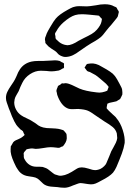

<svg xmlns="http://www.w3.org/2000/svg" viewBox="-20 -823 630 904"><path d="M542 -70Q536 -54 528.5 -37.5Q521 -21 512 -10Q496 8 456 28Q454 29 442 35.5Q430 42 420 44Q416 45 408 45Q400 45 370 40L359 39Q353 39 343 43Q337 45 332.5 47Q328 49 324 50Q300 61 284 61Q273 61 265 60Q257 59 251 58Q244 57 231 56.5Q218 56 207.5 53.5Q197 51 189 46Q185 44 173 32Q163 22 157 18Q148 12 134.5 10Q121 8 115 7Q91 4 76 -10Q70 -15 64 -24.5Q58 -34 56 -37Q52 -44 46 -58Q37 -78 33 -93Q29 -108 30 -123Q31 -126 30.5 -129Q30 -132 31 -134Q32 -136 37 -144Q41 -152 42 -153Q47 -159 54.5 -162.5Q62 -166 65 -167Q79 -173 85 -178Q86 -179 90.5 -182.5Q95 -186 96 -188L92 -195Q89 -203 88 -205Q83 -210 77 -213Q60 -230 57 -235Q49 -246 36 -276Q34 -283 28 -297Q21 -313 17 -326Q16 -329 12 -340Q8 -351 8 -362Q8 -377 14.5 -390.5Q21 -404 30 -417Q39 -430 44 -438Q50 -447 58 -465Q65 -484 74 -497Q93 -525 128 -533Q142 -536 159 -536Q176 -536 181 -536Q191 -536 201 -537Q211 -538 222 -538L239 -539Q250 -539 261 -536Q263 -535 271 -530Q272 -530 276 -528Q280 -526 281 -524Q282 -523 281.5 -520Q281 -517 281 -516Q281 -514 281.5 -509.5Q282 -505 281 -504Q280 -502 278 -501Q276 -500 274 -500Q266 -494 257 -491Q235 -487 223 -487Q214 -487 198 -489L172 -490Q146 -490 121.5 -474Q97 -458 85 -433Q81 -426 76 -414Q71 -402 68 -394Q65 -388 58 -376.5Q51 -365 49 -356Q47 -346 47 -341Q47 -323 56 -306.5Q65 -290 80 -280Q88 -274 106 -266Q127 -256 129 -254L148 -242Q161 -231 171 -227Q182 -222 200 -220Q207 -219 222 -219Q226 -219 240.5 -218Q255 -217 265 -214Q276 -211 278 -210Q281 -208 289 -198Q292 -195 292 -194Q294 -191 294 -181Q297 -162 283 -143L277 -135Q276 -134 273 -133Q270 -132 269 -132Q267 -131 263.5 -129Q260 -127 257 -127H253Q248 -127 245 -128Q229 -130 218 -130Q206 -130 184 -126Q160 -122 148 -122Q130 -125 126 -124Q122 -124 114 -122Q112 -121 109.5 -121Q107 -121 105 -120L102 -116Q100 -114 96.5 -110Q93 -106 92 -103Q91 -101 91.5 -97.5Q92 -94 92 -92V-84Q92 -78 97 -71Q105 -56 119 -47Q133 -38 151 -38H166Q176 -38 181 -37Q184 -36 195 -32Q204 -29 219 -16Q231 -6 238 -2Q254 3 258 4Q283 7 318 -14Q333 -24 343 -29.5Q353 -35 365 -35Q377 -35 397 -29Q416 -22 429 -22Q434 -22 442 -24Q452 -26 461.5 -33Q471 -40 477 -48Q480 -52 481 -55Q482 -58 483 -60L494 -86Q502 -106 504 -111Q510 -123 514 -129Q520 -139 525.5 -151Q531 -163 532 -173L531 -184Q531 -191 530 -195Q525 -213 510.5 -225Q496 -237 472 -251L432 -278Q406 -297 393 -302Q379 -308 348 -310L321 -309Q309 -309 303 -311Q274 -320 255 -362Q248 -377 247 -389Q247 -390 246 -392.5Q245 -395 246 -397Q246 -400 248 -405Q250 -410 251 -412L253 -418Q255 -420 265 -425Q266 -428 271 -430Q272 -431 275 -430.5Q278 -430 279 -430Q289 -432 293 -431Q296 -431 300.5 -429.5Q305 -428 308 -427Q317 -424 333 -416Q340 -412 354 -406Q382 -394 435 -388L448 -387Q460 -387 475 -392Q476 -393 480 -394Q484 -395 485 -396Q486 -398 486.5 -400Q487 -402 488 -404Q488 -406 490 -409.5Q492 -413 491 -415Q491 -416 486 -421Q480 -429 472 -435L451 -453Q437 -465 429 -470Q415 -478 403 -484Q394 -486 390 -489Q390 -489 381 -501Q378 -504 378 -505Q378 -506 381 -509Q382 -511 385 -516Q388 -521 391 -522Q393 -523 397.5 -523Q402 -523 405 -524Q431 -527 459 -509Q465 -506 482 -496Q499 -486 511 -476Q522 -466 531 -450Q540 -434 542 -430Q544 -425 549 -416.5Q554 -408 555 -401Q557 -387 556 -378Q555 -375 553 -371.5Q551 -368 550 -365Q548 -362 547 -360Q546 -358 546 -357L528 -346Q522 -344 512.5 -342.5Q503 -341 496 -339Q495 -338 491 -337Q487 -336 486 -335Q485 -334 484.5 -329Q484 -324 483 -322L482 -314Q483 -311 487 -307.5Q491 -304 492 -302L510 -285Q513 -282 519 -277Q525 -272 528 -267Q547 -245 558 -210.5Q569 -176 567 -150Q563 -125 553.5 -99.5Q544 -74 542 -70ZM453 -647Q443 -639 429 -630.5Q415 -622 409 -619Q392 -609 355 -583Q338 -570 323 -563Q308 -556 292 -555H285Q280 -555 272 -558Q264 -561 260 -564Q256 -566 250.5 -572.5Q245 -579 242 -581Q235 -586 221.5 -594.5Q208 -603 201 -612L194 -620Q193 -622 193.5 -624Q194 -626 193 -628Q193 -630 192 -634.5Q191 -639 192 -641Q192 -646 196 -654Q199 -665 206 -677.5Q213 -690 216 -695Q234 -726 243 -736Q259 -755 299 -777Q301 -778 312 -784Q323 -790 334 -792Q341 -794 354 -794L389 -793Q399 -793 431 -798Q454 -803 473 -803Q501 -803 517 -793Q526 -790 529 -787L534 -777Q535 -776 537 -773Q539 -770 539 -768Q540 -767 539 -764Q538 -761 538 -760Q537 -758 536.5 -753.5Q536 -749 535 -747Q535 -745 529 -737Q528 -735 503 -705Q496 -698 480 -678Q464 -656 453 -647ZM400 -754Q378 -756 366 -756Q347 -756 334 -752Q310 -745 278 -717Q257 -698 246 -677Q245 -675 242.5 -671.5Q240 -668 239 -664Q239 -659 241 -653Q241 -645 242 -642Q243 -639 246.5 -636Q250 -633 251 -632Q265 -617 285 -612L297 -610Q318 -610 350 -631L373 -643Q398 -655 411.5 -663Q425 -671 436 -683Q455 -705 458 -722L460 -734Q460 -734 453 -741Q452 -742 450 -744.5Q448 -747 446 -749Q444 -750 440 -750L420 -752Q414 -752 400 -754Z"/></svg>

Font: Rubik-Burned
Style: Regular
Weight: 400
Designer: NaN (generative design), Hubert & Fischer (Rubik source font outlines)
Foundry: NaN, Hubert & Fischer
Version: Version 1.000